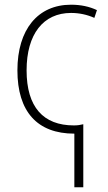

<svg xmlns="http://www.w3.org/2000/svg" viewBox="-20 -559 458 816"><path d="M282 -539C141 -539 54 -434 54 -260C54 -85 138 9 296 9V237H334V-31C322 -28 310 -26 294 -26C164 -26 93 -104 93 -260C93 -414 164 -504 282 -504C316 -504 350 -497 381 -483L392 -516C360 -531 324 -539 282 -539Z"/></svg>

Font: Noto Sans SemiCondensed ExtraLight
Style: Regular
Weight: 200
Width: 4
Designer: Monotype Design Team
Foundry: Monotype Imaging Inc.
Version: Version 2.013